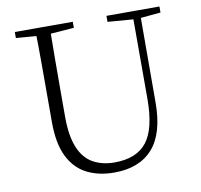

<svg xmlns="http://www.w3.org/2000/svg" viewBox="-81 -809 951 910"><g transform="rotate(-10 394.0 -354.0)"><path d="M397 15Q322 15 265.5 -14Q209 -43 178 -106Q147 -169 147 -271V-387Q147 -472 147 -556Q147 -640 145 -723H215Q214 -641 213.5 -557Q213 -473 213 -387V-286Q213 -193 236.5 -137Q260 -81 304 -56.5Q348 -32 407 -32Q513 -32 562.5 -95Q612 -158 612 -303V-723H648L647 -278Q647 -130 583 -57.5Q519 15 397 15ZM48 -694V-723H327V-694L194 -684H175ZM489 -694V-723H744V-694L636 -684H618Z"/></g></svg>

Font: Noto Serif TC ExtraLight ExtraLight
Style: Regular
Weight: 250
Version: Version 2.003-H1;hotconv 1.1.1;makeotfexe 2.6.0